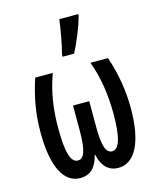

<svg xmlns="http://www.w3.org/2000/svg" viewBox="-119 -878 801 971"><g transform="rotate(-15 281.5 -392.0)"><path d="M252 -618V-606H312C341 -660 371 -737 384 -784V-794H285C280 -750 264 -660 252 -618ZM181 10C234 10 266 -23 280 -84H283C296 -23 329 10 380 10C466 10 518 -86 518 -265C518 -358 503 -447 472 -540H380C413 -452 426 -356 426 -261C426 -138 408 -79 371 -79C337 -79 324 -124 324 -221V-354H239V-221C239 -123 225 -79 192 -79C154 -79 137 -135 137 -262C137 -360 149 -447 183 -540H91C59 -444 45 -359 45 -264C45 -86 94 10 181 10Z"/></g></svg>

Font: Noto Sans Mono SemiCondensed Medium
Style: Regular
Weight: 500
Width: 4
Designer: Monotype Design Team
Foundry: Monotype Imaging Inc.
Version: Version 2.014